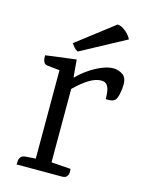

<svg xmlns="http://www.w3.org/2000/svg" viewBox="-107 -755 620 821"><g transform="rotate(15 203.0 -345.0)"><path d="M341.8 -504.2Q363.2 -504.2 382.4 -492.2Q401.6 -480.2 401.6 -447.8Q401.6 -428.7 397 -407.3Q392.4 -385.9 385.1 -377.3Q377.5 -370.9 367.4 -369.1Q357.2 -367.3 343.9 -368.5Q343.9 -390.3 340.8 -406.2Q337.7 -422.1 329.6 -431.2Q321.5 -440.3 305.9 -440.3Q280.2 -440.3 250.6 -421.8Q221.1 -403.3 189.9 -372.2V-47.3L275.6 -41.3Q276.6 -36.3 276.4 -26.2Q276.2 -16.2 270.2 -8.1Q264.3 0 248 0H47.8Q48.8 -5 48.9 -14.6Q49 -24.2 55.2 -32.8Q61.5 -41.5 79.2 -42.5L120.8 -45.3V-436.5L67.3 -442.3Q56.1 -443.5 51.1 -450.7Q46.2 -458 45.6 -467.3Q45 -476.5 45 -482.5L180.2 -500L186.8 -423.3H189.8Q208.8 -443.3 235.5 -461.8Q262.1 -480.4 290.6 -492.3Q319.1 -504.2 341.8 -504.2ZM373.5 -640.7 175.2 -533.8Q164.3 -539.7 157.6 -547.5Q150.8 -555.4 145.8 -563L310.5 -689.7Q323.5 -689.1 335.8 -681.3Q348 -673.6 358.3 -662.6Q368.5 -651.7 373.5 -640.7Z"/></g></svg>

Font: Karma Variable Light
Style: Regular
Weight: 300
Designer: Joana Correia
Foundry: Indian Type Foundry
Version: Version 3.000